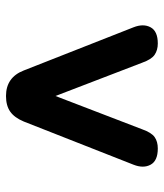

<svg xmlns="http://www.w3.org/2000/svg" viewBox="27 -704 546 640"><g transform="rotate(-90 300.0 -384.0)"><path d="M125 -131Q84 -131 71 -155Q58 -179 71 -212L215 -578Q228 -609 248 -623Q268 -637 300 -637Q362 -637 385 -578L529 -212Q542 -179 529 -155Q516 -131 475 -131Q453 -131 437.5 -141.5Q422 -152 411 -183L257 -584H343L189 -183Q178 -152 163 -141.5Q148 -131 125 -131Z"/></g></svg>

Font: Nunito ExtraLight Black
Style: Regular
Weight: 900
Version: Version 3.602